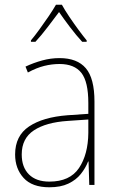

<svg xmlns="http://www.w3.org/2000/svg" viewBox="-20 -783 498 813"><path d="M232 -537Q307 -537 343.5 -494Q380 -451 380 -353V0H358L355 -99H353Q342 -71 322 -46Q302 -21 269.5 -5.5Q237 10 189 10Q116 10 80 -29.5Q44 -69 44 -129Q44 -208 103 -247.5Q162 -287 266 -295L354 -301V-347Q354 -437 324.5 -474.5Q295 -512 232 -512Q200 -512 167.5 -504Q135 -496 98 -476L88 -501Q122 -517 158.5 -527Q195 -537 232 -537ZM267 -271Q175 -265 123.5 -231Q72 -197 72 -129Q72 -75 102.5 -44.5Q133 -14 189 -14Q276 -14 314.5 -71.5Q353 -129 354 -220V-277ZM242 -763Q254 -741 273.5 -712Q293 -683 313 -656Q333 -629 347 -612V-606H328Q303 -633 276.5 -668Q250 -703 230 -732Q209 -704 182 -668.5Q155 -633 130 -606H111V-612Q127 -631 147 -658.5Q167 -686 186 -714Q205 -742 217 -763Z"/></svg>

Font: Noto Sans Myanmar UI SemiCondensed Thin
Style: Regular
Weight: 100
Width: 4
Designer: Monotype Design Team
Foundry: Monotype Imaging Inc.
Version: Version 2.103; ttfautohint (v1.8.4.7-5d5b)